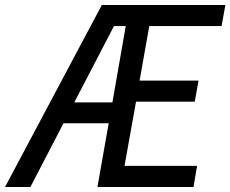

<svg xmlns="http://www.w3.org/2000/svg" viewBox="-64 -745 918 765"><path d="M818.8 -641.1H530.8L492.2 -423.8H727.1L711.9 -339.8H478L432.1 -84H721.2L707 0H324.2L369.1 -253.9H189L57.1 0H-43.9L341.8 -725.1H471.2H834ZM231.9 -336.9H383.8L437 -641.1H390.1Z"/></svg>

Font: Stilu
Style: Italic
Weight: 400
Italic angle: -10°
Designer: Genilson Lima Santos
Foundry: Genilson Lima Santos
Version: Version 1.200;PS 001.200;hotconv 1.0.88;makeotf.lib2.5.64775